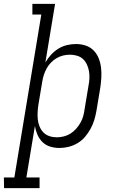

<svg xmlns="http://www.w3.org/2000/svg" viewBox="-86 -755 606 990"><path d="M-65 215 -66 160H-12L127 -680H81V-735H198L148 -433Q160 -454 177 -472.5Q194 -491 215 -504Q236 -517 259.5 -522.5Q283 -528 306 -528Q332 -528 356 -520Q380 -512 397 -494.5Q414 -477 423 -454Q432 -431 435 -406Q438 -381 436.5 -355Q435 -329 431 -302L411 -182Q407 -159 400 -136Q393 -113 381 -91Q369 -69 352.5 -49.5Q336 -30 314 -17Q292 -4 268 2Q244 8 221 8Q196 8 173 1Q150 -6 133.5 -22Q117 -38 107.5 -59.5Q98 -81 94 -105L50 160H118V215ZM207 -47Q224 -47 242.5 -51.5Q261 -56 277 -66Q293 -76 306 -90.5Q319 -105 328.5 -121.5Q338 -138 343 -156Q348 -174 350 -191L370 -311Q374 -331 375 -350Q376 -369 373 -387Q370 -405 362.5 -421.5Q355 -438 342.5 -450Q330 -462 312 -467.5Q294 -473 275 -473Q258 -473 240.5 -469Q223 -465 206.5 -455.5Q190 -446 177 -432.5Q164 -419 155 -403Q146 -387 140.5 -370Q135 -353 132 -335L112 -215Q109 -196 108 -176.5Q107 -157 109 -138Q111 -119 118.5 -101.5Q126 -84 138.5 -71.5Q151 -59 169 -53Q187 -47 207 -47Z"/></svg>

Font: Iosevka Curly Slab Light
Style: Italic
Weight: 300
Italic angle: -9°
Monospace: yes
Designer: Belleve Invis
Foundry: Belleve Invis
Version: Version 22.1.2; ttfautohint (v1.8.4)